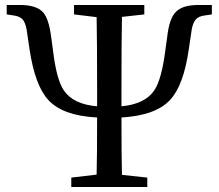

<svg xmlns="http://www.w3.org/2000/svg" viewBox="-20 -753 880 773"><path d="M267 0V-38L369 -50Q371 -126 371 -280Q233 -287 175 -350Q121 -408 99 -554L87 -635Q82 -662 71 -675Q59 -688 33 -691L7 -695V-733H60Q126 -733 153 -704Q177 -677 186 -604L193 -553Q207 -433 237 -389Q275 -333 371 -325V-339V-393Q371 -588 369 -684L278 -695V-733H561V-695L471 -685Q469 -589 469 -393V-339V-325Q564 -334 601 -389Q631 -433 646 -553L653 -603Q661 -677 687 -704Q713 -733 780 -733H833V-695L806 -691Q780 -688 768.5 -675Q757 -662 752 -635L740 -554Q719 -409 665 -351Q607 -288 469 -280Q469 -126 471 -49L573 -38V0Z"/></svg>

Font: GenRyuMin TW M
Style: Regular
Weight: 500
Version: Version 1.501;PS 1;hotconv 16.6.51;makeotf.lib2.5.65220